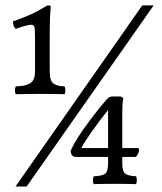

<svg xmlns="http://www.w3.org/2000/svg" viewBox="-20 -677 598 707"><path d="M377.9 -131.8V-272Q347.2 -233.9 315.9 -189.5Q284.7 -145 279.8 -131.8ZM430.2 -99.1V-75.2Q430.2 -45.9 441.2 -37.6Q452.1 -29.3 481 -27.8Q483.9 -22 483.9 -13.2Q483.9 -4.4 481 1Q451.2 0 413.1 0H398.9Q351.1 0 325.2 1Q322.3 -3.9 322 -12.7Q321.8 -21.5 325.2 -27.8Q357.4 -29.3 367.7 -37.4Q377.9 -45.4 377.9 -75.2V-99.1H258.8Q250 -99.1 245.1 -105.7Q240.2 -112.3 240.2 -122.1L245.1 -131.8Q259.3 -164.1 304.4 -224.9Q349.6 -285.6 375 -313L377.9 -315.9Q383.8 -321.8 395 -321.8H423.8L434.1 -315.9Q430.2 -298.3 430.2 -255.9V-131.8H485.8Q492.2 -131.8 492.2 -125Q492.2 -118.7 488 -110.1Q483.9 -101.6 480 -99.1ZM95.2 -585.9Q81.1 -585.9 38.1 -570.8Q27.8 -578.6 27.8 -598.1Q68.4 -612.8 93.5 -624Q118.7 -635.3 148.9 -653.8Q153.8 -657.2 159.2 -657.2Q163.6 -657.2 167 -653.8Q163.1 -617.7 163.1 -545.9V-415Q163.1 -396.5 166.5 -385.3Q169.9 -374 178.2 -368.7Q186.5 -363.3 194.6 -361.6Q202.6 -359.9 217.8 -358.9Q220.7 -353 220.7 -344Q220.7 -335 217.8 -330.1Q188 -331.1 133.8 -331.1Q67.9 -331.1 38.1 -330.1Q35.2 -335 34.9 -343.8Q34.7 -352.5 38.1 -358.9Q56.6 -359.9 66.7 -361.6Q76.7 -363.3 87.9 -368.7Q99.1 -374 104 -385.3Q108.9 -396.5 108.9 -415V-544.9Q108.9 -570.3 106.4 -578.1Q104 -585.9 95.2 -585.9ZM37.1 9.8 503.9 -657.2H545.9L78.1 9.8Z"/></svg>

Font: Common Serif
Style: Regular
Weight: 400
Designer: Philipp H. Poll, Khaled Hosny
Foundry: Stefan Peev, Context Ltd.
Version: Version 1.026